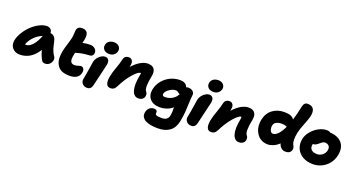

<svg xmlns="http://www.w3.org/2000/svg" viewBox="-59 -1695 5264 2847"><g transform="rotate(20 2573.0 -272.0)"><path d="M165 -47.9Q85.9 -47.9 44.7 -99.1Q3.4 -150.4 18.1 -221.2Q30.8 -285.2 71.8 -351.3Q112.8 -417.5 166.5 -468.3Q220.2 -519 283.4 -551.5Q346.7 -584 401.9 -584Q438.5 -584 461.4 -562.5Q484.4 -541 483.9 -503.9Q519 -502.4 543.5 -477.5Q567.9 -452.6 574.2 -419.9Q579.1 -401.4 588.4 -360.8Q597.7 -320.3 603.3 -301.3Q608.9 -282.2 622.6 -252Q636.2 -221.7 655.8 -194.8Q665 -182.1 666.7 -163.8Q668.5 -145.5 661.9 -126Q655.3 -106.4 642.6 -89.4Q629.9 -72.3 608.4 -61.5Q586.9 -50.8 561 -50.8Q522.5 -50.8 506.8 -80.1Q468.8 -145.5 449.2 -226.1Q338.9 -47.9 165 -47.9ZM206.1 -215.8Q252.4 -215.8 302.5 -270.3Q352.5 -324.7 391.1 -424.8Q320.3 -397.9 264.4 -340.8Q208.5 -283.7 186 -216.8Q191.9 -215.8 206.1 -215.8Z M959.5 -4.9Q903.8 -4.9 861.1 -19Q818.4 -33.2 791.7 -59.8Q765.1 -86.4 750 -124Q734.9 -161.6 734.4 -208.5Q733.9 -255.4 743.7 -310.1Q753.9 -359.9 777.1 -433.6Q800.3 -507.3 808.6 -547.9Q815.4 -580.1 816.2 -618.9Q816.9 -657.7 819.8 -671.9Q832 -733.9 903.8 -733.9Q960.9 -733.9 984.1 -697Q1007.3 -660.2 990.7 -576.2Q987.3 -559.1 978.5 -529.8Q1047.9 -543 1096.7 -543Q1148.4 -543 1178.7 -512.5Q1209 -481.9 1200.7 -439.9Q1197.8 -421.4 1183.6 -407.5Q1169.4 -393.6 1150.4 -392.1Q1080.1 -388.2 1029.8 -379.9Q979.5 -371.6 926.8 -354Q925.3 -347.2 922.4 -333.7Q919.4 -320.3 918.5 -315.9Q903.3 -242.2 919.2 -210.7Q935.1 -179.2 980.5 -179.2Q1006.3 -179.2 1035.9 -189.2Q1065.4 -199.2 1077.6 -199.2Q1108.4 -199.2 1121.8 -173.8Q1135.3 -148.4 1128.4 -113.8Q1106.9 -4.9 959.5 -4.9Z M1405.8 -509.8Q1351.1 -509.8 1322.3 -541Q1293.5 -572.3 1302.7 -617.2Q1311 -656.2 1342.5 -677.7Q1374 -699.2 1418.5 -699.2Q1473.6 -699.2 1500.2 -667.5Q1526.9 -635.7 1519.5 -598.1Q1513.2 -562 1483.9 -535.9Q1454.6 -509.8 1405.8 -509.8ZM1270.5 74.2Q1222.2 74.2 1194.3 41.7Q1166.5 9.3 1175.8 -34.2Q1193.8 -124.5 1205.8 -208.3Q1217.8 -292 1223.6 -321.8Q1230.5 -355 1254.2 -385.7Q1277.8 -416.5 1308.6 -434.8Q1339.4 -453.1 1366.7 -453.1Q1402.8 -453.1 1421.6 -426.3Q1440.4 -399.4 1431.6 -351.1Q1425.3 -317.4 1390.1 -173.6Q1355 -29.8 1348.6 2Q1341.8 36.1 1321.8 55.2Q1301.8 74.2 1270.5 74.2Z M2038.6 -39.1Q1964.4 -39.1 1938.7 -127Q1913.1 -214.8 1943.8 -368.2Q1948.7 -393.6 1948.7 -405.8H1941.9Q1902.3 -405.8 1826.4 -317.9Q1750.5 -230 1689.9 -107.9Q1670.4 -68.8 1649.9 -54.4Q1629.4 -40 1597.7 -40Q1548.3 -40 1532.5 -83.5Q1516.6 -127 1530.8 -200.2Q1544.9 -270.5 1576.9 -357.4Q1608.9 -444.3 1618.7 -496.1Q1632.8 -564.9 1702.6 -564.9Q1736.3 -564.9 1755.1 -536.6Q1773.9 -508.3 1763.7 -460.9Q1761.7 -442.4 1759.8 -434.1Q1819.8 -502 1882.1 -537.6Q1944.3 -573.2 1997.6 -573.2Q2070.8 -573.2 2099.6 -532Q2128.4 -490.7 2113.8 -418.9Q2092.8 -312 2092.8 -256.6Q2092.8 -201.2 2112.8 -175.8Q2126 -159.7 2129.9 -145Q2133.8 -130.4 2129.9 -104Q2124 -75.2 2098.9 -57.1Q2073.7 -39.1 2038.6 -39.1Z M2463.4 278.8Q2417.5 278.8 2379.2 274.4Q2340.8 270 2314 262Q2287.1 253.9 2266.6 243.7Q2246.1 233.4 2233.6 220.7Q2221.2 208 2213.1 195.1Q2205.1 182.1 2202.6 168Q2200.2 153.8 2200.2 142.1Q2200.2 130.4 2202.6 118.2Q2211.9 74.2 2241.2 48.6Q2270.5 22.9 2311.5 22.9Q2343.3 22.9 2355 38.1Q2366.7 53.2 2362.3 74.2Q2360.4 84 2362.8 90.8Q2365.2 97.7 2375 103.8Q2384.8 109.9 2406.5 113Q2428.2 116.2 2462.4 116.2Q2558.1 116.2 2573.2 39.1Q2580.6 2.9 2581.8 -32.5Q2583 -67.9 2580.6 -96.2Q2537.6 -58.1 2485.1 -41Q2432.6 -23.9 2384.3 -23.9Q2276.4 -23.9 2224.6 -84.2Q2172.9 -144.5 2191.4 -238.8Q2207.5 -317.9 2259.8 -379.9Q2312 -441.9 2382.6 -474.4Q2453.1 -506.8 2528.3 -506.8Q2627.9 -506.8 2649.4 -436Q2662.1 -443.8 2678.2 -443.8Q2728.5 -443.8 2755.4 -418.9Q2782.2 -394 2778.3 -361.8Q2771.5 -303.2 2769.3 -229.7Q2767.1 -156.2 2761.7 -85.7Q2756.3 -15.1 2740.2 65.9Q2718.8 172.4 2648.2 225.6Q2577.6 278.8 2463.4 278.8ZM2363.3 -232.9Q2356 -192.9 2400.4 -192.9Q2463.9 -192.9 2515.1 -222.7Q2566.4 -252.4 2595.2 -309.1Q2583.5 -310.1 2573.5 -318.6Q2563.5 -327.1 2551.3 -335Q2539.1 -342.8 2520.5 -342.8Q2475.1 -342.8 2422.9 -306.6Q2370.6 -270.5 2363.3 -232.9Z M3050.3 -509.8Q2995.6 -509.8 2966.8 -541Q2938 -572.3 2947.3 -617.2Q2955.6 -656.2 2987.1 -677.7Q3018.6 -699.2 3063 -699.2Q3118.2 -699.2 3144.8 -667.5Q3171.4 -635.7 3164.1 -598.1Q3157.7 -562 3128.4 -535.9Q3099.1 -509.8 3050.3 -509.8ZM2915 74.2Q2866.7 74.2 2838.9 41.7Q2811 9.3 2820.3 -34.2Q2838.4 -124.5 2850.3 -208.3Q2862.3 -292 2868.2 -321.8Q2875 -355 2898.7 -385.7Q2922.4 -416.5 2953.1 -434.8Q2983.9 -453.1 3011.2 -453.1Q3047.4 -453.1 3066.2 -426.3Q3085 -399.4 3076.2 -351.1Q3069.8 -317.4 3034.7 -173.6Q2999.5 -29.8 2993.2 2Q2986.3 36.1 2966.3 55.2Q2946.3 74.2 2915 74.2Z M3663.1 62Q3588.9 62 3563.2 -26.1Q3537.6 -114.3 3568.4 -267.1Q3572.3 -295.4 3572.3 -304.2Q3571.3 -304.2 3569.3 -304.7Q3567.4 -305.2 3566.4 -305.2Q3526.9 -305.2 3450.9 -217Q3375 -128.9 3314.5 -6.8Q3294.9 32.2 3274.4 46.6Q3253.9 61 3222.2 61Q3172.9 61 3157 17.6Q3141.1 -25.9 3155.3 -99.1Q3169.4 -169.4 3201.4 -256.3Q3233.4 -343.3 3243.2 -395Q3257.3 -463.9 3327.1 -463.9Q3360.8 -463.9 3379.6 -435.5Q3398.4 -407.2 3388.2 -359.9Q3387.7 -354.5 3386.2 -345.2Q3384.8 -335.9 3384.3 -332Q3444.3 -400.9 3506.3 -436.5Q3568.4 -472.2 3622.1 -472.2Q3695.3 -472.2 3724.1 -430.9Q3752.9 -389.6 3738.3 -317.9Q3717.3 -210.9 3717.3 -155.8Q3717.3 -100.6 3737.3 -75.2Q3750.5 -59.1 3754.4 -44.2Q3758.3 -29.3 3754.4 -2.9Q3748.5 25.9 3723.4 43.9Q3698.2 62 3663.1 62Z M4073.7 -54.2Q4026.4 -54.2 3986.3 -71.3Q3946.3 -88.4 3919.7 -117.9Q3893.1 -147.5 3875.5 -186.8Q3857.9 -226.1 3855.2 -270.5Q3852.5 -314.9 3860.4 -361.8Q3882.3 -472.2 3960.4 -531.7Q4038.6 -591.3 4149.4 -589.8Q4267.6 -589.8 4301.8 -529.8Q4331.5 -622.1 4358.4 -753.9Q4373 -823.2 4426.8 -823.2Q4497.1 -823.2 4522.7 -780.5Q4548.3 -737.8 4528.3 -655.8Q4512.7 -597.7 4477.3 -511.2Q4441.9 -424.8 4430.7 -368.2Q4416 -296.9 4418 -252.7Q4419.9 -208.5 4429 -190.2Q4438 -171.9 4446 -154.1Q4454.1 -136.2 4451.7 -118.2Q4442.9 -43 4356.4 -43Q4318.8 -42.5 4290.5 -67.4Q4262.2 -92.3 4250.5 -133.8Q4207 -93.3 4160.2 -73.7Q4113.3 -54.2 4073.7 -54.2ZM4041.5 -341.8Q4033.7 -301.8 4048.3 -265.4Q4063 -229 4092.8 -229Q4131.8 -229 4172.6 -272Q4213.4 -314.9 4251.5 -397Q4247.1 -397.9 4234.4 -403.3Q4221.7 -408.7 4206.3 -411.9Q4190.9 -415 4168.5 -415Q4116.7 -415 4082.3 -395.8Q4047.9 -376.5 4041.5 -341.8Z M4800.8 -7.8Q4706.5 -7.8 4638.4 -48.6Q4570.3 -89.4 4542 -157.5Q4513.7 -225.6 4529.8 -306.2Q4542.5 -369.6 4590.6 -427.5Q4638.7 -485.4 4702.9 -519.3Q4767.1 -553.2 4827.1 -553.2Q4865.7 -553.2 4886.7 -536.1Q4972.7 -532.7 5029.3 -496.3Q5085.9 -460 5106.4 -400.4Q5127 -340.8 5111.8 -266.1Q5088.9 -149.4 5001.7 -78.6Q4914.6 -7.8 4800.8 -7.8ZM4699.7 -278.8Q4689.9 -229 4719.2 -199Q4748.5 -168.9 4808.1 -168.9Q4857.9 -168.9 4895.5 -199.2Q4933.1 -229.5 4942.9 -277.8Q4951.2 -319.8 4929.4 -345.5Q4907.7 -371.1 4864.7 -371.1Q4859.9 -371.1 4855 -370.1Q4850.1 -369.1 4846.2 -368.2Q4842.3 -367.2 4836.9 -364.3Q4831.5 -361.3 4828.6 -359.4Q4825.7 -357.4 4819.1 -352.5Q4812.5 -347.7 4809.6 -345.5Q4806.6 -343.3 4798.6 -336.7Q4790.5 -330.1 4787.1 -327.1Q4761.2 -305.2 4743.9 -297.1Q4726.6 -289.1 4703.1 -289.1H4702.1Q4699.7 -281.7 4699.7 -278.8Z"/></g></svg>

Font: Shantell Sans Bouncy
Style: Italic
Weight: 800
Italic angle: -11.31°
Designer: Stephen Nixon, Anya Danilova, Shantell Martin
Foundry: Arrow Type
Version: Version 1.006;[9816181b4]